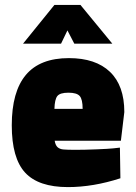

<svg xmlns="http://www.w3.org/2000/svg" viewBox="-20 -750 553 783"><path d="M28 0ZM28 -239Q28 -376 85.5 -444.5Q143 -513 261 -513Q370 -513 428.5 -457Q487 -401 487 -293L473 -176H203Q206 -158 214.5 -150Q223 -142 238 -140.5Q253 -139 289 -139Q325 -139 374.5 -141Q424 -143 442 -145L469 -148L471 -23Q360 13 257 13Q137 13 82.5 -46Q28 -105 28 -239ZM317 -306Q317 -345 305 -358.5Q293 -372 259 -372Q225 -372 214 -358.5Q203 -345 202 -306ZM202 -730H308L438 -572H283L255 -626L229 -572H74Z"/></svg>

Font: Cairo Black
Style: Regular
Weight: 900
Designer: Mohamed Gaber, the designers of Titillium
Foundry: Kief Type Foundry
Version: Version 2.009; ttfautohint (v1.5.33-1714) -l 8 -r 50 -G 200 